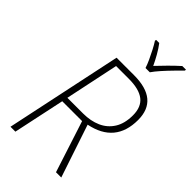

<svg xmlns="http://www.w3.org/2000/svg" viewBox="-285 -1028 1107 1107"><g transform="rotate(45 269.0 -474.0)"><path d="M45 0 196 -714H338Q538 -714 538 -548Q538 -361 351 -323L459 0H416L314 -315H152L85 0ZM159 -350H287Q348 -350 395.5 -371Q443 -392 470.5 -435.5Q498 -479 498 -546Q498 -614 457 -646Q416 -678 332 -678H228ZM356 -790Q349 -812 336.5 -839Q324 -866 310 -893Q296 -920 283 -940L285 -948H310Q330 -922 348 -890Q366 -858 379 -830Q405 -858 437 -890Q469 -922 498 -948H528L527 -940Q507 -920 481 -893.5Q455 -867 430.5 -839.5Q406 -812 391 -790Z"/></g></svg>

Font: Noto Sans Disp ExtLt
Style: Italic
Weight: 200
Italic angle: -12°
Designer: Monotype Design Team
Foundry: Monotype Imaging Inc.
Version: Version 2.000;GOOG;noto-source:20170915:90ef993387c0